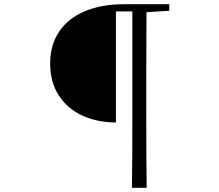

<svg xmlns="http://www.w3.org/2000/svg" viewBox="-20 -755 1040 911"><path d="M608 -202V-701H530V-174Q443 -174 372 -206Q301 -238 259.5 -301.5Q218 -365 218 -454Q218 -542 261 -605.5Q304 -669 383 -702Q462 -735 569 -735H783V-704L675 -697L674 -395V-203Q674 25 676 136H606Q608 25 608 -202Z"/></svg>

Font: GL-CurulMinamoto Light
Style: Regular
Weight: 300
Designer: Eunice (kana); Ryoko NISHIZUKA 西塚涼子 (ideographs); Frank Grießhammer (Latin, Greek & Cyrillic); Wenlong ZHANG
Foundry: Gutenberg Labo; Adobe
Version: Version 1.002